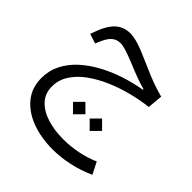

<svg xmlns="http://www.w3.org/2000/svg" viewBox="-200 -589 1068 1068"><g transform="rotate(45 333.5 -55.5)"><path d="M398 58 446.8 107 495.6 58 446.8 9.2ZM266.8 58 315.6 107 364.4 58 315.6 9.2ZM223.8 -437.4Q169.7 -437.4 133.5 -402.3Q97.4 -367.2 70.3 -286.2L67.2 -276.8L124.5 -258.6L127.9 -267.5Q147.3 -317.8 169.1 -339Q190.9 -360.2 223.5 -360.2Q240.5 -360.2 268.2 -351.7Q296 -343.3 346.7 -322.5Q392.9 -303.3 427.9 -290.4Q463 -277.5 494.2 -269.4V-264.5Q428.3 -253.3 363.7 -232.2Q299.2 -211 242.4 -180Q185.7 -149.1 141.9 -108.9Q98.2 -68.8 73.3 -19.4Q48.4 30 48.4 87.9Q48.4 164.8 91.9 217.8Q135.4 270.9 209.1 298.2Q282.7 325.5 373.5 325.5Q437.1 325.5 502.6 311.1Q568.1 296.8 630 268.6L594.7 199Q545.8 220.8 488.9 232.2Q431.9 243.7 374.2 243.7Q305.5 243.7 248.3 225.8Q191.1 207.8 157.1 171.5Q123.1 135.2 123.1 80.6Q123.1 28.5 151.4 -15.2Q179.6 -58.9 227.6 -93.7Q275.7 -128.4 335.8 -154.4Q395.9 -180.3 460.4 -196.7Q524.8 -213.1 585 -219.9L593 -309.4Q564.1 -317 534.2 -326.9Q504.3 -336.8 468.1 -351.6Q432 -366.4 384.5 -387.7Q320.7 -416.3 284.8 -426.8Q249 -437.4 223.8 -437.4Z"/></g></svg>

Font: Estedad VF
Style: Regular
Weight: 100
Designer: Amin Abedi
Version: Version 7.3